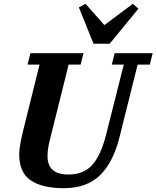

<svg xmlns="http://www.w3.org/2000/svg" viewBox="-20 -978 823 1010"><path d="M315 12Q203 12 142 -29Q81 -70 81 -166Q81 -187 86.5 -219Q92 -251 101 -288L188 -638H125L140 -698H419L404 -638H341L244 -249Q230 -196 230 -157Q230 -109 257 -84.5Q284 -60 341 -60Q419 -60 464.5 -109.5Q510 -159 538 -269L631 -638H568L583 -698H783L768 -638H704L609 -258Q576 -124 506 -56Q436 12 315 12ZM395 -939 430 -958 529 -846 679 -958 708 -932 557 -748H472Z"/></svg>

Font: IBM Plex Serif
Style: Bold Italic
Weight: 700
Italic angle: -14°
Designer: Mike Abbink, Paul van der Laan, Pieter van Rosmalen
Foundry: Bold Monday
Version: Version 3.001